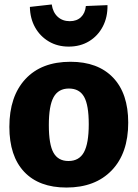

<svg xmlns="http://www.w3.org/2000/svg" viewBox="-20 -828 617 861"><path d="M296 -551Q419 -551 487 -480Q555 -409 555 -278Q555 -141 481 -64Q407 13 278 13Q155 13 88.5 -57.5Q22 -128 22 -259Q22 -396 94 -473.5Q166 -551 296 -551ZM289 -431Q242 -431 220.5 -392.5Q199 -354 199 -267Q199 -180 220 -143Q241 -106 287 -106Q335 -106 356.5 -145.5Q378 -185 378 -271Q378 -357 357 -394Q336 -431 289 -431ZM288 -619Q238 -619 199 -642Q160 -665 137.5 -705Q115 -745 114 -797L212 -808Q217 -773 238.5 -753Q260 -733 293 -733Q324 -733 343 -751Q362 -769 365 -801L462 -805Q463 -751 441 -709Q419 -667 379.5 -643Q340 -619 288 -619Z"/></svg>

Font: Bitter ExtraBold
Style: Regular
Weight: 800
Designer: Sol Matas, and Bitter project Authors
Foundry: Sol Matas
Version: Version 2.001